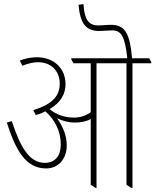

<svg xmlns="http://www.w3.org/2000/svg" viewBox="-20 -904 752 929"><path d="M203 -89C262 -89 303 -135 303 -200C303 -246 286 -290 256 -332C282 -319 311 -311 343 -311C372 -311 400 -317 419 -328V-10L442 5H447V-598H592V-10L615 5H621V-598H712V-603L702 -622H619C608 -744 585 -784 515 -784C497 -784 475 -781 455 -781C407 -781 388 -813 384 -884L360 -881C368 -790 395 -754 461 -754C479 -754 501 -757 521 -757C567 -757 584 -730 596 -622H325V-617L335 -598H419V-361C397 -345 370 -335 337 -335C292 -335 251 -350 220 -376C275 -408 297 -451 297 -496C297 -532 285 -563 264 -585C239 -612 201 -627 159 -627C131 -627 104 -622 76 -611L88 -586C117 -597 141 -603 164 -603C226 -603 269 -562 269 -500C269 -445 241 -402 141 -371L153 -347C170 -352 186 -358 200 -365C244 -326 274 -271 274 -205C274 -150 247 -116 197 -116C121 -116 78 -194 37 -318L13 -311C55 -180 103 -89 203 -89Z"/></svg>

Font: Noto Serif Devanagari ExtraCondensed Thin
Style: Regular
Weight: 100
Width: 2
Designer: Universal Thirst, Indian Type Foundry and the Monotype Design Team
Foundry: Monotype Imaging Inc.
Version: Version 2.004